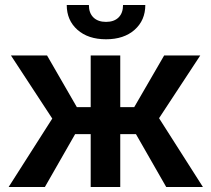

<svg xmlns="http://www.w3.org/2000/svg" viewBox="-20 -751 848 771"><path d="M14.6 0ZM525.9 -212.4H462.9V0H344.2V-212.4H281.7L160.2 0H14.6L189.9 -274.9L23.9 -528.3H168.9L288.6 -320.8H344.2V-528.3H462.9V-320.8H519L639.2 -528.3H784.2L618.7 -276.4L794.9 0H647.5ZM563.5 -731Q563.5 -669.4 520.5 -631.3Q477.5 -593.3 405.8 -593.3Q334 -593.3 291 -631.3Q248 -669.4 248 -731H336.9Q336.9 -698.7 355.2 -680.9Q373.5 -663.1 405.8 -663.1Q438 -663.1 456.1 -680.9Q474.1 -698.7 474.1 -731Z"/></svg>

Font: Roboto-o Medium
Style: Regular
Weight: 500
Designer: Google
Version: Version 2.134; 2016; ttfautohint (v1.6)